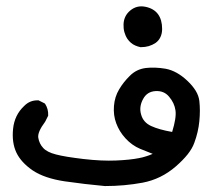

<svg xmlns="http://www.w3.org/2000/svg" viewBox="-20 -426 662 617"><path d="M316.9 171.9Q252.4 166 188 156.7Q123 147 85 121.6Q47.4 95.7 32.5 64Q17.6 32.2 22 -11.7Q26.4 -56.2 57.6 -85.4Q76.2 -104.5 102.5 -103.5H104L105 -103L122.6 -94.2L124 -93.3L125 -92.3Q135.7 -75.7 134.8 -55.2V-54.2L134.3 -53.2L125.5 -35.6L125 -35.2V-34.7Q100.1 -1.5 103 16.6Q104.5 25.9 108.4 34.2Q112.3 42.5 118.7 49.3Q130.9 63 159.7 70.3Q174.3 74.2 196.8 77.9Q219.2 81.5 248.5 85Q307.6 91.8 352.8 89.8Q397.9 87.9 427.2 82Q432.6 81.1 438.2 79.6Q443.8 78.1 449.2 76.4Q454.6 74.7 460 72.8Q465.3 70.8 470.7 68.4Q449.7 60.5 430.2 52.2Q403.8 41 383.3 18.6Q373 7.3 365.7 -4.6Q358.4 -16.6 353.5 -29.8Q343.8 -55.7 346.2 -85.4Q348.6 -115.2 362.8 -138.7Q376.5 -162.1 397 -182.1Q418 -203.6 448.7 -207.5Q477.5 -210.9 512.2 -205.1Q530.3 -201.7 547.6 -192.1Q564.9 -182.6 582 -166.5Q599.1 -150.4 608.9 -134.3Q618.7 -118.2 620.6 -101.6Q624 -71.3 620.6 -36.6Q617.2 -1.5 604.5 32.7Q598.1 50.8 583.3 69.6Q568.4 88.4 544.9 108.9Q497.6 149.9 438 161.1Q408.7 166.5 378.7 169.2Q348.6 171.9 317.4 171.9ZM533.2 -2Q547.4 -48.3 543.9 -71.3Q540.5 -95.2 523.4 -115.2Q507.3 -134.8 480 -133.3Q452.6 -131.8 439.9 -107.9Q433.1 -95.7 431.4 -83Q429.7 -70.3 433.6 -57.6Q440.4 -32.7 465.8 -21Q491.2 -9.3 533.2 -2ZM431.6 -274.4Q422.4 -276.4 414.6 -279.8Q406.7 -283.2 400.6 -288.6Q394.5 -293.9 389.6 -300.8Q376 -321.8 377 -347.7Q377.9 -375 398.4 -392.1Q419.4 -409.7 446.8 -404.3Q474.1 -398.9 487.8 -380.4Q501 -362.3 501 -333Q501 -318.4 495.6 -306.9Q490.2 -295.4 480 -288.1Q469.7 -281.2 458 -277.8Q446.3 -274.4 432.6 -274.4H432.1Z"/></svg>

Font: NaikaiFont
Style: SemiBold
Weight: 600
Version: Version 1.89